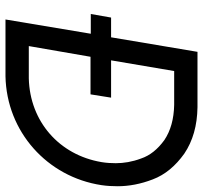

<svg xmlns="http://www.w3.org/2000/svg" viewBox="-40 -700 740 700"><g transform="rotate(90 330.0 -350.0)"><path d="M31 -311H103L51 0H258C460 -4 625 -152 655 -350C658 -370 659 -390 659 -409C659 -450 651 -493 634 -537C617 -582 585 -620 540 -652C494 -683 438 -699 371 -700H169L116 -385H44ZM148 -85 187 -310H324L336 -385H200L239 -615H362C414 -614 457 -602 491 -579C524 -555 547 -527 558 -494C570 -462 575 -431 575 -402C575 -385 574 -368 571 -350C545 -196 423 -89 266 -85Z"/></g></svg>

Font: Jost
Style: Italic
Weight: 400
Italic angle: -5°
Version: Version 3.710